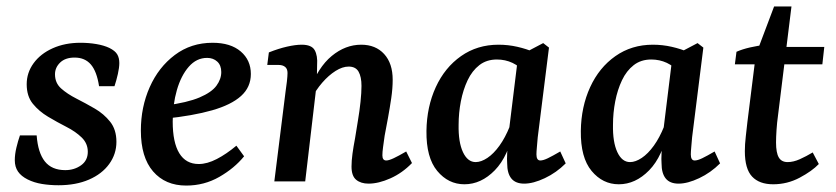

<svg xmlns="http://www.w3.org/2000/svg" viewBox="-20 -564 2598 597"><path d="M162 12Q135 12 110.5 8Q86 4 66 -6Q46 -16 36 -30.5Q26 -45 26 -66Q26 -84 31 -105Q36 -126 42 -143H94Q98 -89 119.5 -62Q141 -35 183 -35Q211 -35 232 -50Q253 -65 253 -92Q253 -118 234 -136.5Q215 -155 186.5 -169.5Q158 -184 129.5 -201Q101 -218 82 -241.5Q63 -265 63 -302Q63 -338 84.5 -367.5Q106 -397 144 -414Q182 -431 230 -431Q256 -431 279.5 -427Q303 -423 320 -415Q338 -406 344.5 -395Q351 -384 351 -368Q351 -354 346.5 -334Q342 -314 336 -296H288Q281 -342 262.5 -363.5Q244 -385 212 -385Q183 -385 167 -369.5Q151 -354 151 -333Q151 -306 170 -289Q189 -272 217.5 -257.5Q246 -243 274.5 -226.5Q303 -210 322.5 -185.5Q342 -161 342 -123Q342 -85 319.5 -54Q297 -23 256.5 -5.5Q216 12 162 12Z M641 -431Q697 -431 728.5 -404Q760 -377 760 -334Q760 -293 729.5 -265.5Q699 -238 639.5 -221Q580 -204 493 -195L495 -236Q563 -245 600.5 -261Q638 -277 653 -297.5Q668 -318 668 -340Q668 -361 655.5 -372.5Q643 -384 624 -384Q591 -384 567 -356.5Q543 -329 530 -284Q517 -239 517 -186Q517 -121 537.5 -87.5Q558 -54 598 -54Q624 -54 654 -69.5Q684 -85 715 -111L739 -78Q709 -41 662 -14Q615 13 559 13Q494 13 456 -31Q418 -75 418 -158Q418 -231 445.5 -293Q473 -355 523.5 -393Q574 -431 641 -431Z M1126 7Q1102 7 1087.5 -5Q1073 -17 1073 -46Q1073 -64 1076 -86Q1079 -108 1084 -134Q1088 -160 1093 -189.5Q1098 -219 1101 -247.5Q1104 -276 1104 -297Q1104 -325 1095 -341Q1086 -357 1064 -357Q1045 -357 1023.5 -343.5Q1002 -330 982 -307Q962 -284 948 -256L942 -282Q969 -355 1011.5 -390Q1054 -425 1103 -425Q1148 -425 1174.5 -396Q1201 -367 1201 -316Q1201 -289 1196.5 -258.5Q1192 -228 1186.5 -198Q1181 -168 1176 -142Q1173 -121 1171 -106Q1169 -91 1169 -81Q1169 -65 1181 -65Q1189 -65 1204 -72Q1219 -79 1243 -93L1261 -57Q1231 -26 1194 -9.5Q1157 7 1126 7ZM833 0 868 -280Q870 -292 872 -310Q874 -328 874 -337Q874 -350 866.5 -356Q859 -362 847 -362H811L816 -401Q846 -413 872.5 -419Q899 -425 918 -425Q949 -425 958.5 -408Q968 -391 966 -362L965 -306L929 0Z M1424 9Q1374 9 1339.5 -32.5Q1305 -74 1306 -157Q1307 -232 1335 -293Q1363 -354 1413.5 -389.5Q1464 -425 1530 -425Q1560 -425 1588.5 -418.5Q1617 -412 1640 -402L1615 -335Q1596 -358 1573.5 -368.5Q1551 -379 1525 -379Q1493 -379 1470.5 -361.5Q1448 -344 1434 -314.5Q1420 -285 1413 -249Q1406 -213 1406 -176Q1405 -122 1419.5 -91Q1434 -60 1459 -60Q1476 -60 1495.5 -73Q1515 -86 1533 -111Q1551 -136 1565 -171L1578 -164Q1561 -78 1518.5 -34.5Q1476 9 1424 9ZM1610 7Q1583 7 1570 -9Q1557 -25 1557 -56Q1556 -68 1557 -87Q1558 -106 1559 -129L1591 -389L1669 -430L1687 -416L1652 -137Q1651 -124 1649.5 -108Q1648 -92 1648 -84Q1648 -65 1660 -65Q1669 -65 1683.5 -72Q1698 -79 1722 -93L1739 -56Q1710 -27 1674 -10Q1638 7 1610 7Z M1904 9Q1854 9 1819.5 -32.5Q1785 -74 1786 -157Q1787 -232 1815 -293Q1843 -354 1893.5 -389.5Q1944 -425 2010 -425Q2040 -425 2068.5 -418.5Q2097 -412 2120 -402L2095 -335Q2076 -358 2053.5 -368.5Q2031 -379 2005 -379Q1973 -379 1950.5 -361.5Q1928 -344 1914 -314.5Q1900 -285 1893 -249Q1886 -213 1886 -176Q1885 -122 1899.5 -91Q1914 -60 1939 -60Q1956 -60 1975.5 -73Q1995 -86 2013 -111Q2031 -136 2045 -171L2058 -164Q2041 -78 1998.5 -34.5Q1956 9 1904 9ZM2090 7Q2063 7 2050 -9Q2037 -25 2037 -56Q2036 -68 2037 -87Q2038 -106 2039 -129L2071 -389L2149 -430L2167 -416L2132 -137Q2131 -124 2129.5 -108Q2128 -92 2128 -84Q2128 -65 2140 -65Q2149 -65 2163.5 -72Q2178 -79 2202 -93L2219 -56Q2190 -27 2154 -10Q2118 7 2090 7Z M2384 9Q2341 9 2318.5 -15Q2296 -39 2296 -94Q2296 -115 2299 -140.5Q2302 -166 2304 -185L2330 -393L2387 -544H2441L2399 -204Q2396 -183 2394.5 -160Q2393 -137 2393 -121Q2393 -89 2401.5 -74.5Q2410 -60 2429 -60Q2447 -60 2467 -69Q2487 -78 2507 -90L2526 -54Q2505 -32 2466.5 -11.5Q2428 9 2384 9ZM2265 -364 2270 -403Q2288 -411 2312 -416.5Q2336 -422 2362 -425L2396 -418H2543L2537 -364Z"/></svg>

Font: Rasa Medium
Style: Italic
Weight: 500
Italic angle: -7.10001°
Designer: Anna Giedrys (Yrsa+Rasa design), David Brezina (Yrsa art-direction, Rasa art-direction, design)
Foundry: Rosetta Type Foundry
Version: Version 2.004